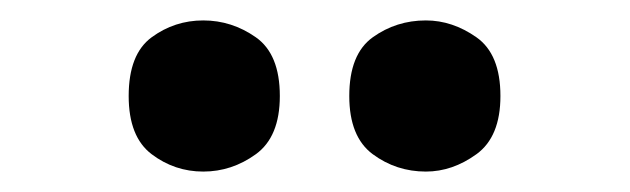

<svg xmlns="http://www.w3.org/2000/svg" viewBox="-20 -782 617 188"><path d="M397 -614Q368 -614 345 -631Q322 -648 322 -688Q322 -729 345 -745.5Q368 -762 397 -762Q423 -762 446.5 -745.5Q470 -729 470 -688Q470 -648 446.5 -631Q423 -614 397 -614ZM179 -614Q151 -614 128.5 -631Q106 -648 106 -688Q106 -729 128.5 -745.5Q151 -762 179 -762Q207 -762 230.5 -745.5Q254 -729 254 -688Q254 -648 230.5 -631Q207 -614 179 -614Z"/></svg>

Font: Noto Serif Tamil Black
Style: Italic
Weight: 900
Italic angle: -12°
Designer: Indian Type Foundry, Tom Grace, and the Monotype Design Team
Foundry: Monotype Imaging Inc.
Version: Version 2.003; ttfautohint (v1.8.4.7-5d5b)